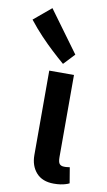

<svg xmlns="http://www.w3.org/2000/svg" viewBox="-154 -824 488 872"><g transform="rotate(10 90.0 -388.0)"><path d="M50 -109V-498H164V-119Q164 -96 171 -88Q178 -80 192 -80Q196 -80 200.5 -80Q205 -80 209 -81Q213 -81 218 -82L230 -10Q223 -6 212 -3Q203 0 189.5 2Q176 4 159 4Q106 4 78 -27.5Q50 -59 50 -109ZM106 -539Q79 -562 50 -589Q25 -612 -5.5 -644Q-36 -676 -65 -713L15 -780L154 -590Z"/></g></svg>

Font: Amaranth
Style: Regular
Weight: 400
Designer: Gesine Todt
Foundry: Gesine Todt
Version: Version 1.001